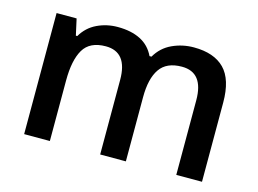

<svg xmlns="http://www.w3.org/2000/svg" viewBox="-80 -690 1113 828"><g transform="rotate(15 477.0 -275.5)"><path d="M692.9 -550.8Q783.2 -550.8 829.6 -503.7Q876 -456.5 876 -353.5V0H761.2V-333Q761.2 -457 664.6 -457Q596.2 -457 566.2 -413.3Q536.1 -369.6 536.1 -286.6V0H421.4V-333Q421.4 -457 324.7 -457Q253.4 -457 225.1 -408.9Q196.8 -360.8 196.8 -270V0H82V-540.5H171.4L187.5 -467.8H193.8Q218.3 -509.8 261 -530.3Q303.7 -550.8 353 -550.8Q413.6 -550.8 455.1 -529.5Q496.6 -508.3 517.1 -464.8H525.9Q551.3 -508.8 596.4 -529.8Q641.6 -550.8 692.9 -550.8Z"/></g></svg>

Font: Open Sans SemiBold
Style: Regular
Weight: 600
Designer: Monotype Design Team
Foundry: Monotype Imaging Inc.
Version: Version 3.003; ttfautohint (v1.8.4)